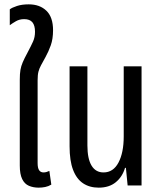

<svg xmlns="http://www.w3.org/2000/svg" viewBox="-20 -853 741 883"><path d="M158 10Q133 10 113 1.5Q93 -7 82 -29.5Q71 -52 71 -92V-486Q71 -514 74 -531.5Q77 -549 84.5 -566.5Q92 -584 106 -610Q123 -642 132 -662Q141 -682 141 -707Q141 -736 129 -750.5Q117 -765 91 -765Q70 -765 53.5 -755.5Q37 -746 25 -737V-810Q35 -818 58 -825.5Q81 -833 112 -833Q163 -833 193.5 -803.5Q224 -774 224 -714Q224 -674 213.5 -644.5Q203 -615 189 -590Q177 -568 169 -553.5Q161 -539 157 -524Q153 -509 153 -484V-103Q153 -80 160 -70Q167 -60 180 -60Q187 -60 194 -62Q201 -64 207 -67L216 -4Q203 4 188 7Q173 10 158 10Z M434 10Q392 10 362 -10Q332 -30 316 -72Q300 -114 300 -180V-548H382V-184Q382 -123 401 -91.5Q420 -60 456 -60Q501 -60 525 -105.5Q549 -151 549 -226V-548H631V0H567L559 -81H555Q543 -40 512.5 -15Q482 10 434 10Z"/></svg>

Font: Noto Sans Thai ExtraCondensed
Style: Regular
Weight: 400
Width: 2
Designer: Monotype Design Team
Foundry: Monotype Imaging Inc.
Version: Version 2.002